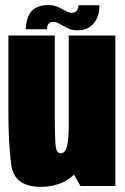

<svg xmlns="http://www.w3.org/2000/svg" viewBox="-20 -740 498 764"><path d="M300 0H439V-598.5H253.5V-82ZM198 -598.5H13.5V-282Q13.5 -174.5 24.5 -85.5Q35.5 3.5 143.5 3.5Q236 3.5 291 -62.2Q346 -128 346 -227.5L253.5 -240Q253.5 -182.5 246 -156.2Q238.5 -130 221.5 -130Q206.5 -130 202.2 -153.8Q198 -177.5 198 -286.5ZM285 -619.5Q309 -619.5 324.5 -626Q340 -632.5 350 -643.5Q360 -654.5 365.8 -667.2Q371.5 -680 373.8 -693.8Q376 -707.5 375.5 -719H292.5Q292.5 -713.5 290 -706Q287.5 -698.5 281.2 -693.8Q275 -689 265.5 -689Q257 -689 247.5 -693.5Q238 -698 226.5 -704.5Q215 -711 202 -715.5Q189 -720 173.5 -720Q150.5 -720 134 -714Q117.5 -708 107.8 -697.8Q98 -687.5 92.2 -674.2Q86.5 -661 84.8 -648Q83 -635 82 -623.5H166.5Q166.5 -629 168.5 -636.2Q170.5 -643.5 176.5 -648.2Q182.5 -653 193.5 -653Q202 -653 211.8 -648Q221.5 -643 232.8 -636.5Q244 -630 256.5 -624.8Q269 -619.5 285 -619.5Z"/></svg>

Font: Anybody ExtraCondensed Black
Style: Regular
Weight: 900
Width: 2
Version: Version 1.113;gftools[0.9.25]